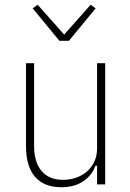

<svg xmlns="http://www.w3.org/2000/svg" viewBox="-20 -773 544 805"><path d="M387 -78H380Q366 -38 329 -13Q292 12 237 12Q165 12 127 -31.5Q89 -75 89 -160V-508H123V-161Q123 -94 154 -56.5Q185 -19 245 -19Q273 -19 299 -28Q325 -37 344.5 -54Q364 -71 375.5 -95.5Q387 -120 387 -151V-508H421V0H387ZM229 -602 117 -738 138 -753 249 -628 360 -753 381 -738 269 -602Z"/></svg>

Font: IBM Plex Sans Cond ExtLt
Style: Regular
Weight: 200
Width: 3
Designer: Mike Abbink, Paul van der Laan, Pieter van Rosmalen
Foundry: Bold Monday
Version: Version 1.3